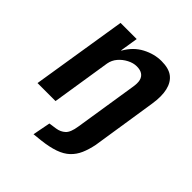

<svg xmlns="http://www.w3.org/2000/svg" viewBox="-195 -634 950 950"><g transform="rotate(45 279.5 -159.0)"><path d="M195 193 213 100 254 94Q281 90 299.5 73Q318 56 325 9L376 -316Q382 -350 377 -368.5Q372 -387 357.5 -396.5Q343 -406 319 -406Q295 -406 270 -393Q245 -380 227.5 -359.5Q210 -339 205 -312L156 0H30L110 -501H223L208 -407H210Q240 -460 288.5 -485.5Q337 -511 387 -511Q438 -511 465.5 -490Q493 -469 502.5 -428.5Q512 -388 503 -330L450 13Q442 52 429 82Q416 112 393 134Q370 156 333 169Q296 182 243 188Z"/></g></svg>

Font: Nunito Sans 7pt Condensed
Style: Bold Italic
Weight: 700
Width: 3
Italic angle: -9°
Designer: Vernon Adams
Foundry: Vernon Adams
Version: Version 3.101;gftools[0.9.27]